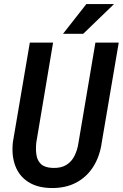

<svg xmlns="http://www.w3.org/2000/svg" viewBox="-20 -922 609 952"><path d="M453.1 -710.9H568.8L484.9 -217.8Q475.6 -148.4 443.1 -96.4Q410.6 -44.4 357.4 -16.4Q304.2 11.7 232.4 10.3Q164.1 8.8 119.4 -20.3Q74.7 -49.3 55.7 -100.1Q36.6 -150.9 43.9 -217.3L127.9 -710.9H243.2L160.2 -216.8Q156.2 -182.6 160.6 -154.1Q165 -125.5 183.6 -108.2Q202.1 -90.8 241.2 -89.4Q282.2 -87.9 308.6 -104Q335 -120.1 349.6 -149.7Q364.3 -179.2 369.6 -216.8ZM292.5 -754.4 408.2 -901.9H545.4L392.6 -754.4Z"/></svg>

Font: Roboto Condensed Medium
Style: Italic
Weight: 500
Italic angle: -12°
Designer: Christian Robertson
Foundry: Google
Version: Version 3.0; 2020